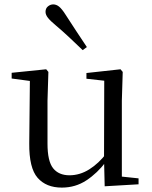

<svg xmlns="http://www.w3.org/2000/svg" viewBox="-20 -838 693 873"><path d="M261 15Q190 15 151 -29.5Q112 -74 113 -186L116 -484L138 -467L33 -481V-507L190 -523L200 -511L196 -380V-185Q196 -105 221.5 -73Q247 -41 296 -41Q343 -41 386 -68Q429 -95 465 -142L488 -103H462Q423 -51 373 -18Q323 15 261 15ZM456 9 453 -114V-116L454 -471L373 -480V-506L528 -523L538 -511L534 -380V-35L610 -27V0ZM375 -624 356 -610Q326 -639 295 -668Q264 -697 232 -724Q209 -743 198 -757Q187 -771 187 -784Q187 -800 198 -809Q209 -818 222 -818Q236 -818 248.5 -808Q261 -798 277 -773Q302 -734 326.5 -697Q351 -660 375 -624Z"/></svg>

Font: Noto Serif TC
Style: Regular
Weight: 400
Designer: Ryoko NISHIZUKA  (kana & ideographs); Frank Grießhammer (Latin, Greek & Cyrillic); Wenlong ZHANG  (bopomofo); Sandoll Co
Foundry: Adobe
Version: Version 2.003-H1;hotconv 1.1.1;makeotfexe 2.6.0